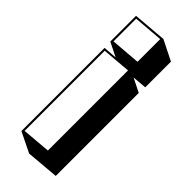

<svg xmlns="http://www.w3.org/2000/svg" viewBox="-266 -815 898 898"><g transform="rotate(45 183.5 -365.5)"><path d="M52 -3V-553L120 -558L50 -593V-763L217 -777L317 -727V-557L246 -551L314 -517V32L152 46ZM60 -754V-604L207 -616V-766ZM62 -544V-14L204 -26V-556Z"/></g></svg>

Font: Rampart One
Style: Regular
Weight: 400
Designer: Fontworks Inc.
Foundry: Fontworks Inc.
Version: Version 1.100